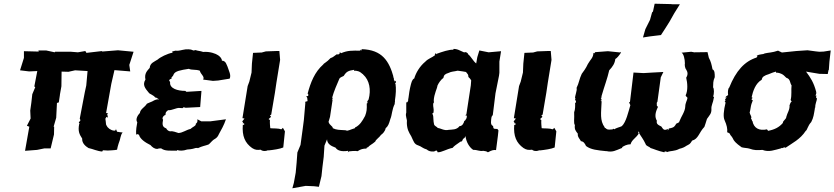

<svg xmlns="http://www.w3.org/2000/svg" viewBox="-20 -806 4498 1035"><path d="M532 11C529 7 538 9 533 4C553 6 571 6 587 4C595 3 604 3 611 1C613 -9 615 -19 619 -31C631 -59 628 -76 641 -92C633 -92 623 -94 611 -96L604 -113C607 -103 598 -100 593 -102C577 -104 560 -116 555 -129C550 -132 552 -144 548 -166L554 -176L562 -172L558 -191L563 -195L552 -197L580 -354L597 -428L682 -421L677 -456L700 -527L616 -535L528 -528L532 -531L446 -521L440 -531L400 -524L363 -527H277L275 -524L229 -534H187L189 -528L109 -530V-494L88 -427L137 -421L181 -423L165 -340L170 -336L154 -298L149 -253L143 -210L145 -167L125 -128L138 -123C130 -80 123 -36 115 7L180 2L219 -6H253L271 -81L272 -123H269L283 -171L287 -251L297 -254L303 -294V-296L311 -341L312 -420L349 -419L385 -427L452 -423L445 -345L437 -308L411 -172L410 -166L414 -158L405 -146C405 -141 410 -137 409 -141C411 -138 415 -139 407 -138C399 -99 408 -82 423 -59C421 -34 442 -17 457 -8C481 -3 504 9 532 11Z M964 -223 970 -228 981 -225 1059 -229 1066 -316 985 -311 979 -316C937 -316 893 -329 897 -363C895 -368 897 -364 892 -371C892 -378 899 -380 906 -383C899 -389 912 -391 916 -405C924 -423 953 -428 998 -435C1015 -427 1034 -433 1057 -425C1062 -404 1085 -394 1075 -377L1128 -370L1156 -372L1218 -382C1227 -401 1214 -423 1206 -448C1202 -453 1199 -479 1176 -479C1177 -490 1165 -502 1156 -508C1143 -517 1112 -529 1075 -526C1059 -532 1042 -532 1035 -536C1026 -536 1027 -531 1017 -536C1005 -542 984 -540 981 -540C958 -537 943 -530 927 -533C917 -532 918 -528 910 -531C910 -526 909 -523 910 -522C882 -517 844 -498 830 -485C812 -473 789 -467 787 -440C774 -425 757 -410 764 -377C747 -349 761 -331 783 -305C787 -299 809 -293 817 -280C822 -282 825 -277 838 -270C827 -272 817 -269 800 -259C787 -253 779 -251 772 -247C759 -226 737 -219 734 -197C722 -185 709 -162 720 -147C717 -129 712 -107 714 -79C720 -87 721 -81 729 -80C735 -56 763 -38 791 -24C801 -12 814 -3 828 -3C829 -5 846 -7 849 -6C869 9 896 6 932 6C927 6 931 11 935 3C949 7 966 8 989 0C1000 -1 1013 -1 1034 -8C1034 -8 1048 -10 1046 -7C1071 -19 1085 -20 1104 -27C1113 -32 1122 -49 1140 -58C1152 -66 1156 -74 1160 -83C1172 -105 1187 -130 1198 -163L1114 -152H1065L1044 -163C1045 -147 1044 -147 1035 -138C1040 -129 1015 -120 1007 -111C984 -106 965 -90 942 -89C931 -92 912 -101 897 -98C889 -99 880 -105 876 -114C853 -122 855 -138 859 -161C850 -169 864 -186 872 -186C873 -204 875 -202 886 -212C908 -210 930 -226 948 -224C954 -224 959 -223 964 -223Z M1435 -184 1442 -188 1462 -306 1470 -360 1477 -403 1490 -483 1486 -531H1469L1413 -529L1391 -523L1344 -521L1338 -463L1336 -415L1324 -366L1315 -342L1287 -169L1298 -167L1287 -153L1285 -154C1290 -144 1294 -143 1285 -140C1296 -143 1292 -143 1298 -137C1288 -128 1293 -133 1289 -134C1284 -72 1301 -35 1339 -8C1356 3 1367 3 1385 1C1391 6 1401 11 1421 6L1418 5C1428 6 1430 0 1426 5C1454 2 1489 -3 1507 -11L1516 -98L1505 -117L1497 -109C1493 -109 1489 -111 1484 -112C1457 -115 1449 -113 1437 -115C1436 -127 1434 -140 1435 -159C1433 -160 1431 -162 1428 -164L1441 -176C1439 -179 1438 -182 1435 -184Z M1857 7C1856 16 1852 15 1857 14L1860 10C1871 9 1894 6 1908 9C1924 -2 1937 -5 1955 -5C1956 -5 1959 -18 1962 -10C1972 -24 1984 -26 2003 -43C2005 -53 2026 -66 2034 -79C2042 -84 2056 -98 2059 -115C2071 -124 2077 -138 2084 -164C2094 -186 2092 -216 2109 -248C2104 -245 2111 -254 2109 -265C2114 -298 2116 -328 2112 -355C2103 -353 2116 -360 2115 -365C2109 -372 2112 -373 2106 -366C2107 -375 2105 -374 2103 -374C2105 -380 2103 -386 2100 -387C2101 -390 2107 -384 2096 -397C2097 -392 2103 -395 2102 -389C2078 -476 2041 -538 1929 -541C1932 -530 1920 -535 1926 -537C1927 -541 1922 -535 1920 -533C1879 -533 1855 -535 1818 -519C1818 -524 1818 -517 1811 -526C1814 -515 1810 -518 1800 -510C1801 -512 1798 -515 1798 -515C1782 -505 1775 -496 1762 -493C1741 -470 1724 -464 1723 -459C1676 -418 1654 -361 1638 -300C1641 -303 1643 -297 1641 -288C1633 -289 1636 -288 1631 -287L1636 -279L1638 -261L1625 -257L1626 -251L1618 -159L1612 -113L1600 -25L1583 16L1579 71L1574 125L1564 180L1556 209L1628 196L1674 198L1699 201L1713 143L1718 96C1720 77 1723 59 1725 40L1729 -21L1743 -55C1744 -32 1761 -20 1789 -10C1798 5 1820 13 1857 7ZM1846 -103 1841 -104C1809 -106 1794 -105 1774 -115C1774 -127 1757 -129 1751 -149L1759 -176L1773 -269L1769 -266C1772 -271 1775 -274 1771 -281C1778 -309 1798 -356 1810 -383C1816 -391 1830 -394 1833 -397C1848 -421 1858 -425 1891 -430C1884 -428 1892 -423 1888 -425C1905 -425 1918 -423 1937 -405C1932 -408 1937 -408 1938 -403C1936 -401 1939 -405 1938 -404C1972 -373 1981 -322 1967 -270C1960 -260 1962 -263 1959 -256L1962 -253C1962 -251 1957 -246 1957 -249C1958 -216 1957 -205 1948 -181C1932 -151 1920 -133 1897 -120C1901 -122 1893 -121 1893 -115C1867 -107 1853 -98 1846 -103Z M2422 -542 2426 -538C2401 -540 2362 -526 2334 -516C2332 -517 2341 -520 2330 -513C2328 -509 2335 -520 2326 -518C2328 -513 2319 -508 2326 -509C2307 -494 2289 -491 2272 -473C2243 -449 2222 -414 2213 -383C2201 -378 2198 -360 2195 -351C2188 -325 2184 -296 2181 -271C2182 -271 2181 -272 2181 -276C2179 -261 2183 -267 2176 -255L2170 -254C2169 -232 2171 -215 2170 -199C2163 -179 2177 -162 2173 -147C2175 -136 2179 -136 2173 -145C2174 -108 2184 -93 2197 -71C2210 -44 2212 -29 2235 -22C2253 -16 2257 -7 2281 0C2292 11 2316 14 2326 8C2333 2 2338 8 2339 15C2363 15 2386 -2 2420 -9C2427 -19 2442 -28 2463 -43C2465 -41 2472 -43 2476 -57C2486 -62 2489 -70 2489 -74C2493 -40 2510 -12 2531 2C2553 1 2565 11 2585 7C2596 9 2603 9 2610 15C2634 2 2641 2 2654 3L2664 -74L2667 -103C2665 -105 2664 -108 2661 -111C2642 -111 2639 -111 2638 -127C2621 -132 2628 -159 2629 -172L2633 -184L2636 -182L2651 -303L2663 -363L2670 -398L2672 -414V-474L2681 -530L2614 -524L2564 -534L2553 -498L2547 -464C2530 -477 2519 -502 2503 -514C2503 -522 2486 -529 2483 -523C2461 -532 2445 -544 2422 -542ZM2520 -373 2518 -346 2494 -189 2488 -185 2497 -182 2495 -169C2490 -163 2488 -153 2483 -155C2481 -144 2473 -126 2457 -126C2442 -105 2415 -108 2398 -106C2375 -100 2355 -115 2340 -116C2336 -123 2324 -125 2320 -135C2315 -154 2317 -179 2314 -186C2307 -196 2313 -195 2317 -199C2320 -222 2314 -226 2315 -247L2319 -254C2319 -259 2318 -269 2318 -263C2320 -301 2337 -329 2338 -344C2344 -358 2356 -376 2370 -386C2373 -402 2379 -407 2398 -413C2413 -421 2428 -420 2447 -425C2469 -422 2483 -420 2492 -418C2503 -403 2504 -407 2505 -391C2511 -386 2516 -380 2520 -373Z M2898 -184 2905 -188 2925 -306 2933 -360 2940 -403 2953 -483 2949 -531H2932L2876 -529L2854 -523L2807 -521L2801 -463L2799 -415L2787 -366L2778 -342L2750 -169L2761 -167L2750 -153L2748 -154C2753 -144 2757 -143 2748 -140C2759 -143 2755 -143 2761 -137C2751 -128 2756 -133 2752 -134C2747 -72 2764 -35 2802 -8C2819 3 2830 3 2848 1C2854 6 2864 11 2884 6L2881 5C2891 6 2893 0 2889 5C2917 2 2952 -3 2970 -11L2979 -98L2968 -117L2960 -109C2956 -109 2952 -111 2947 -112C2920 -115 2912 -113 2900 -115C2899 -127 2897 -140 2898 -159C2896 -160 2894 -162 2891 -164L2904 -176C2902 -179 2901 -182 2898 -184Z M3080 -275 3083 -276C3081 -267 3075 -265 3083 -266C3075 -267 3084 -268 3085 -260C3082 -250 3084 -248 3080 -252C3081 -239 3081 -215 3075 -201C3077 -165 3071 -142 3079 -132C3076 -108 3083 -101 3095 -85C3091 -68 3110 -52 3111 -45C3126 -44 3133 -32 3139 -19C3165 1 3200 4 3249 9C3250 6 3247 8 3247 8C3282 17 3301 4 3327 -6C3330 -10 3335 -3 3334 -13C3342 -18 3357 -28 3379 -28C3386 -54 3409 -61 3425 -89C3414 -84 3423 -86 3421 -97C3430 -94 3425 -85 3423 -92C3435 -71 3448 -56 3460 -30C3463 -18 3479 -17 3487 -8C3502 -4 3527 8 3561 15C3559 17 3568 9 3562 8C3576 17 3574 7 3575 14C3599 5 3614 11 3643 -4C3660 -8 3670 -13 3680 -20C3698 -30 3698 -27 3711 -48C3745 -57 3748 -92 3777 -122C3780 -132 3785 -143 3791 -165C3807 -188 3815 -194 3815 -216C3813 -239 3824 -250 3828 -279C3832 -285 3825 -286 3824 -284C3830 -301 3830 -328 3824 -335C3825 -355 3823 -368 3833 -390C3833 -409 3833 -427 3821 -432C3815 -461 3813 -472 3801 -495C3797 -510 3795 -521 3794 -525L3722 -524L3706 -527L3654 -522C3665 -517 3672 -487 3672 -464C3670 -458 3672 -439 3679 -431C3687 -418 3690 -405 3679 -387C3686 -359 3689 -318 3676 -292C3677 -285 3685 -283 3686 -278C3684 -264 3674 -251 3674 -232C3673 -204 3652 -178 3642 -151C3641 -145 3638 -146 3625 -139C3614 -117 3604 -117 3584 -113C3586 -113 3587 -112 3580 -102V-111C3557 -98 3553 -114 3545 -124C3526 -133 3517 -139 3521 -155C3509 -175 3511 -198 3527 -230C3523 -233 3518 -238 3521 -244L3520 -251L3524 -258L3542 -389L3556 -418L3499 -415L3449 -412L3395 -415L3376 -257L3371 -254L3378 -239C3367 -202 3355 -147 3332 -126C3324 -121 3298 -116 3293 -109C3289 -113 3280 -112 3283 -108C3275 -110 3260 -103 3248 -112C3247 -117 3240 -113 3238 -121C3233 -121 3238 -118 3240 -119C3212 -157 3221 -198 3223 -258C3218 -256 3229 -264 3217 -265C3226 -267 3223 -272 3218 -278C3225 -279 3227 -278 3220 -282C3226 -285 3222 -286 3222 -286C3239 -345 3254 -382 3264 -427C3283 -447 3294 -464 3297 -488C3305 -492 3317 -506 3328 -523C3322 -529 3323 -526 3325 -523C3302 -525 3280 -528 3257 -530L3190 -525C3189 -522 3195 -527 3189 -525C3182 -518 3186 -517 3179 -521C3178 -494 3163 -486 3149 -461C3139 -438 3122 -416 3116 -408C3102 -379 3102 -360 3088 -332C3093 -320 3078 -289 3080 -275ZM3509 -786 3500 -744 3495 -739 3484 -699 3459 -649 3446 -604 3485 -610 3543 -617C3559 -641 3574 -665 3589 -689L3615 -735L3645 -783H3605L3596 -784Z M4442 -407 4446 -427 4448 -430 4451 -473 4458 -534 4420 -528 4397 -527 4378 -529 4333 -535 4273 -531 4195 -523 4176 -532C4176 -527 4177 -535 4174 -533C4143 -522 4123 -523 4102 -518C4092 -511 4075 -516 4059 -505C4068 -501 4058 -500 4059 -496C3994 -476 3947 -424 3911 -334C3903 -328 3903 -305 3905 -294C3896 -286 3894 -289 3890 -279C3900 -283 3899 -283 3895 -278C3890 -273 3886 -269 3891 -263L3886 -257C3885 -260 3897 -247 3892 -256C3880 -207 3878 -175 3886 -158C3898 -131 3902 -112 3900 -93C3910 -90 3920 -82 3915 -81C3929 -65 3931 -59 3935 -51C3948 -32 3969 -19 3978 -12C3993 -8 4011 -8 4019 -5C4047 5 4062 4 4090 2C4126 16 4156 2 4193 -7C4184 -6 4197 -6 4194 -13C4192 -1 4205 -13 4205 -10C4201 -9 4210 -15 4214 -9C4250 -34 4294 -55 4323 -100C4332 -105 4334 -128 4353 -148C4366 -173 4367 -189 4373 -223C4369 -222 4377 -230 4375 -226C4373 -244 4383 -261 4384 -275C4376 -282 4380 -280 4381 -293L4379 -290C4380 -290 4373 -283 4380 -303C4378 -307 4379 -298 4382 -306C4371 -305 4383 -307 4380 -310C4367 -361 4349 -388 4325 -420L4397 -408ZM4163 -420 4164 -414C4174 -416 4191 -409 4198 -405C4207 -400 4214 -390 4220 -386C4241 -381 4238 -357 4247 -346C4244 -323 4249 -292 4242 -267L4248 -258C4240 -257 4237 -236 4236 -240C4239 -216 4223 -195 4219 -177C4218 -161 4200 -157 4200 -143C4180 -120 4156 -107 4117 -100C4122 -99 4119 -103 4120 -105C4111 -101 4117 -106 4116 -109C4071 -99 4043 -116 4036 -154C4032 -152 4035 -164 4028 -165C4035 -177 4023 -187 4021 -199C4025 -210 4027 -235 4031 -246C4033 -252 4036 -258 4038 -265C4029 -272 4028 -269 4037 -278C4040 -274 4031 -287 4031 -279C4039 -316 4053 -357 4086 -376C4090 -395 4100 -395 4109 -401C4132 -408 4139 -414 4163 -420Z"/></svg>

Font: Asimov Print
Style: DIt
Weight: 250
Width: 0
Designer: Google
Version: Version 2.000980: 2014